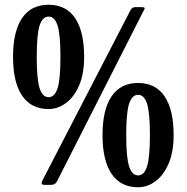

<svg xmlns="http://www.w3.org/2000/svg" viewBox="-20 -780 788 810"><path d="M35 -540Q35 -647.5 73.2 -703.8Q111.5 -760 185 -760Q258.5 -760 296.8 -703.8Q335 -647.5 335 -540Q335 -468.5 313.8 -419.5Q292.5 -370.5 258.2 -345.2Q224 -320 185 -320Q111.5 -320 73.2 -376.5Q35 -433 35 -540ZM552.5 -750H576Q589 -750 590 -746.2Q591 -742.5 585.5 -734L220 -14Q215 -6 209.5 -3Q204 0 191 0H169.5Q155 0 155.5 -7Q156 -14 160 -20.5L531.5 -739Q538 -750 552.5 -750ZM135 -540Q135 -445 147.2 -407.5Q159.5 -370 185 -370Q210.5 -370 222.8 -407.5Q235 -445 235 -540Q235 -635.5 222.8 -672.8Q210.5 -710 185 -710Q159.5 -710 147.2 -672.8Q135 -635.5 135 -540ZM412.5 -210Q412.5 -317.5 450.8 -373.8Q489 -430 562.5 -430Q636 -430 674.2 -373.8Q712.5 -317.5 712.5 -210Q712.5 -138.5 691.2 -89.5Q670 -40.5 635.8 -15.2Q601.5 10 562.5 10Q489 10 450.8 -46.5Q412.5 -103 412.5 -210ZM512.5 -210Q512.5 -115 524.8 -77.5Q537 -40 562.5 -40Q588 -40 600.2 -77.5Q612.5 -115 612.5 -210Q612.5 -305.5 600.2 -342.8Q588 -380 562.5 -380Q537 -380 524.8 -342.8Q512.5 -305.5 512.5 -210Z"/></svg>

Font: Besley* Condensed
Style: Regular
Weight: 400
Width: 3
Designer: Owen Earl
Foundry: indestructible type*
Version: Version 3.000; ttfautohint (v1.8.3)